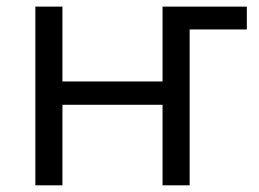

<svg xmlns="http://www.w3.org/2000/svg" viewBox="-20 -555 776 575"><path d="M167 -535.2V-311H466.8V-535.2H719.2V-466.8H547.9V0H466.8V-241.2H167V0H85.9V-535.2Z"/></svg>

Font: OpenSans
Style: Regular
Weight: 400
Foundry: Ascender Corporation
Version: Version 1.10